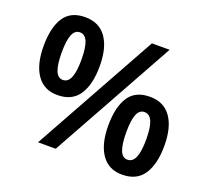

<svg xmlns="http://www.w3.org/2000/svg" viewBox="-125 -877 1124 1039"><g transform="rotate(20 437.5 -357.5)"><path d="M197 -724Q278 -724 319.5 -665.5Q361 -607 361 -501Q361 -395 321.5 -335.5Q282 -276 198 -276Q120 -276 79 -335.5Q38 -395 38 -501Q38 -607 76 -665.5Q114 -724 197 -724ZM198 -637Q169 -637 155.5 -603Q142 -569 142 -501Q142 -432 155.5 -397.5Q169 -363 198 -363Q228 -363 242 -397.5Q256 -432 256 -500Q256 -569 242 -603Q228 -637 198 -637ZM686 -714 290 0H188L584 -714ZM674 -439Q754 -439 795.5 -380.5Q837 -322 837 -216Q837 -110 797.5 -50.5Q758 9 674 9Q596 9 555 -50.5Q514 -110 514 -216Q514 -322 552 -380.5Q590 -439 674 -439ZM674 -351Q645 -351 631.5 -317.5Q618 -284 618 -215Q618 -146 631.5 -111.5Q645 -77 674 -77Q704 -77 718.5 -111Q733 -145 733 -215Q733 -284 718.5 -317.5Q704 -351 674 -351Z"/></g></svg>

Font: Noto Sans Hebrew SemiBold
Style: Regular
Weight: 600
Designer: Monotype Design Team
Foundry: Monotype Imaging Inc.
Version: Version 2.003